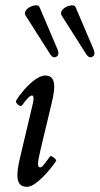

<svg xmlns="http://www.w3.org/2000/svg" viewBox="-20 -707 384 740"><path d="M83 13Q47 13 47 -31Q47 -54 56 -94L104 -297Q115 -339 103 -339Q92 -339 65 -301Q59 -295 49 -304Q39 -313 42 -319Q54 -339 73.5 -361.5Q93 -384 115 -400Q137 -416 155 -416Q189 -416 189 -374Q189 -351 180 -313L136 -129Q127 -91 126.5 -76.5Q126 -62 135 -62Q141 -62 149.5 -73Q158 -84 173 -104Q175 -107 181.5 -103.5Q188 -100 193 -94.5Q198 -89 196 -86Q182 -65 161.5 -42Q141 -19 120.5 -3Q100 13 83 13ZM202 -516Q210 -496 197.5 -488.5Q185 -481 174 -497L80 -645Q73 -655 78.5 -664.5Q84 -674 95.5 -680Q107 -686 118.5 -686.5Q130 -687 133 -678ZM341 -516Q349 -496 336.5 -488.5Q324 -481 313 -497L219 -645Q212 -655 217.5 -664.5Q223 -674 234.5 -680Q246 -686 257.5 -686.5Q269 -687 272 -678Z"/></svg>

Font: Junicode Two Beta Condensed Medium
Style: Italic
Weight: 500
Width: 3
Italic angle: -9°
Version: Version 1.053; ttfautohint (v1.8.4)